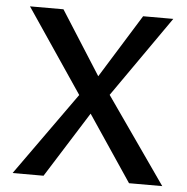

<svg xmlns="http://www.w3.org/2000/svg" viewBox="-49 -706 734 754"><g transform="rotate(5 318.0 -329.0)"><path d="M28 0 262 -328 39 -658H171L330 -408L485 -658H604L381 -339L618 0H487L313 -259L150 0Z"/></g></svg>

Font: Ysabeau Office SemiBold
Style: Regular
Weight: 600
Designer: Christian Thalmann (Catharsis Fonts)
Version: Version 2.001;gftools[0.9.30]; featfreeze: tnum,lnum,ss02